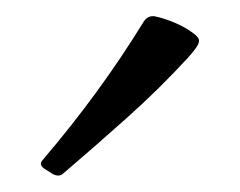

<svg xmlns="http://www.w3.org/2000/svg" viewBox="-20 -770 295 236"><path d="M58 -557Q53 -552 45 -556L34 -563Q27 -568 33 -574Q68 -615 99 -657.5Q130 -700 157 -744Q162 -751 170 -750Q180 -748 192.5 -743Q205 -738 215 -731Q221 -727 223.5 -723.5Q226 -720 223 -714.5Q220 -709 211 -699Q176 -661 137.5 -626.5Q99 -592 58 -557Z"/></svg>

Font: Hahmlet Light
Style: Regular
Weight: 300
Designer: Minjoo Ham & Mark Frömberg
Foundry: hypertype
Version: Version 1.002